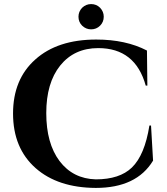

<svg xmlns="http://www.w3.org/2000/svg" viewBox="-20 -908 820 942"><path d="M383 -782Q365 -800 365 -826Q365 -851 383 -870Q402 -888 427 -888Q453 -888 471 -870Q489 -851 489 -826Q489 -800 471 -782Q453 -764 427 -764Q402 -764 383 -782ZM721 -292 731 -120Q650 14 450 14Q264 13 155 -83Q44 -181 44 -351Q44 -519 153 -616Q262 -714 452 -714Q597 -714 701 -660L703 -488H695Q644 -672 462 -672Q344 -672 275 -586Q207 -501 207 -353Q207 -205 272 -118Q338 -31 450 -28Q567 -28 627 -86Q690 -147 713 -292Z"/></svg>

Font: Cinzel Bold(RUS BY LYAJKA)
Style: Regular
Weight: 700
Designer: Natanael Gama
Version: Version 1.001;PS 001.001;hotconv 1.0.56;makeotf.lib2.0.21325